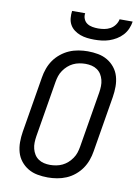

<svg xmlns="http://www.w3.org/2000/svg" viewBox="-102 -1023 804 1099"><g transform="rotate(10 300.0 -473.5)"><path d="M254 8Q223 8 193.5 2.5Q164 -3 139.5 -17.5Q115 -32 97 -54.5Q79 -77 71 -105Q63 -133 63 -163.5Q63 -194 68 -225L122 -550Q126 -576 135.5 -602.5Q145 -629 161 -652Q177 -675 200 -693.5Q223 -712 248.5 -723Q274 -734 301.5 -738.5Q329 -743 355 -743Q386 -743 415.5 -737.5Q445 -732 469.5 -717.5Q494 -703 512 -680.5Q530 -658 538 -630Q546 -602 546 -571.5Q546 -541 541 -510L487 -185Q483 -159 473.5 -132.5Q464 -106 448 -83Q432 -60 409.5 -41.5Q387 -23 361 -12Q335 -1 307.5 3.5Q280 8 254 8ZM254 -65Q272 -65 290.5 -68.5Q309 -72 325.5 -80Q342 -88 356 -100.5Q370 -113 381 -129Q392 -145 397.5 -162Q403 -179 406 -197L460 -522Q463 -541 463.5 -559.5Q464 -578 459.5 -595.5Q455 -613 446 -627.5Q437 -642 422.5 -652Q408 -662 390.5 -666Q373 -670 355 -670Q337 -670 318.5 -666.5Q300 -663 283.5 -655Q267 -647 253 -634.5Q239 -622 228 -606Q217 -590 211.5 -573Q206 -556 203 -538L149 -213Q146 -194 145.5 -175.5Q145 -157 149.5 -139.5Q154 -122 163 -107.5Q172 -93 186.5 -83Q201 -73 218.5 -69Q236 -65 254 -65ZM379 -815Q358 -815 337 -817.5Q316 -820 297 -827Q278 -834 262 -846Q246 -858 236.5 -875Q227 -892 225 -913Q223 -934 226 -955H302Q299 -938 305.5 -922Q312 -906 325.5 -897Q339 -888 356 -885Q373 -882 390 -882Q407 -882 425 -885Q443 -888 459.5 -897Q476 -906 487.5 -922Q499 -938 502 -955H578Q575 -934 566 -913Q557 -892 541.5 -875Q526 -858 506 -846Q486 -834 465 -827Q444 -820 422 -817.5Q400 -815 379 -815Z"/></g></svg>

Font: Iosevka Plex Etoile
Style: Italic
Weight: 400
Italic angle: -9°
Designer: Belleve Invis
Foundry: Belleve Invis
Version: Version 25.1.1; ttfautohint (v1.8.4)